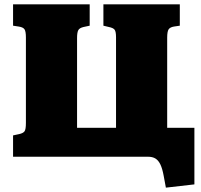

<svg xmlns="http://www.w3.org/2000/svg" viewBox="-20 -720 923 882"><path d="M742 142 732 88Q726 55 717 36Q708 17 694.5 8.5Q681 0 660 0H40V-98L68 -104Q86 -108 92.5 -116.5Q99 -125 99 -155V-548Q99 -576 92.5 -585.5Q86 -595 66 -598L40 -602V-700H392V-602L364 -596Q346 -592 340 -582Q334 -572 334 -545V-133H513V-549Q513 -575 506.5 -583.5Q500 -592 480 -596L455 -602V-700H806V-602L779 -598Q761 -595 754.5 -585Q748 -575 748 -547V-133H873V127Z"/></svg>

Font: Literata Variable Black
Style: Regular
Weight: 900
Designer: Latin by Veronika Burian and Jose Scaglione. Greek by Irene Vlachou. Cyrillic by Vera Evstafieva.
Foundry: TypeTogether
Version: Version 3.021